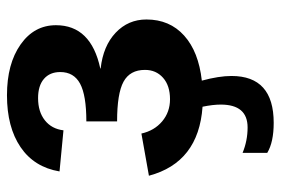

<svg xmlns="http://www.w3.org/2000/svg" viewBox="-144 -434 786 537"><g transform="rotate(-90 248.5 -165.0)"><path d="M225 60Q225 38 219 9Q63 -2 26 -141L144 -162Q152 -126 178 -104Q204 -82 240 -82Q278 -82 300 -101.5Q322 -121 322 -152Q322 -194 289 -212Q256 -230 178 -230V-316Q251 -316 283.5 -333.5Q316 -351 316 -389Q316 -418 297 -434.5Q278 -451 243 -451Q205 -451 181 -432Q157 -413 153 -380L38 -391Q50 -462 106 -500Q162 -538 251 -538Q339 -538 393 -500Q447 -462 447 -401Q447 -303 326 -277V-276Q389 -269 426 -234Q463 -199 463 -148Q463 -83 418 -42.5Q373 -2 292 7Q305 55 305 90Q305 208 174 208Q120 208 90 190V121Q124 135 161 135Q225 135 225 60Z"/></g></svg>

Font: Libra Sans
Style: Bold
Weight: 700
Foundry: Context Ltd
Version: Version 1.000